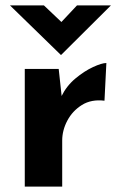

<svg xmlns="http://www.w3.org/2000/svg" viewBox="-20 -693 450 713"><path d="M198 -437 211 -317 208 -335Q227 -374 260 -401.5Q293 -429 325.5 -444Q358 -459 375 -459L368 -319Q319 -325 284 -303Q249 -281 230 -245Q211 -209 211 -171V0H72V-437ZM143 -673 221 -599 187 -589 266 -673H392L207 -489H206L17 -673Z"/></svg>

Font: Reem Kufi
Style: Regular
Weight: 400
Designer: Khaled Hosny
Version: Version 1.6